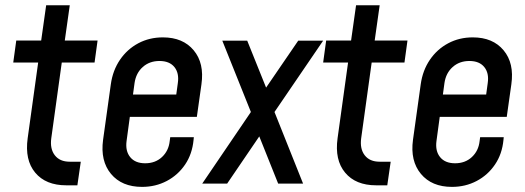

<svg xmlns="http://www.w3.org/2000/svg" viewBox="-20 -700 2003 732"><path d="M232.5 6.5H275L288 -83.5H245.5Q208 -83.5 189 -108Q170 -132.5 175.5 -173L215.5 -461.5H340.5L352 -545.5H227L246 -680H156L137 -545.5H42L30.5 -461.5H125.5L85.5 -173Q74 -90 114.2 -41.8Q154.5 6.5 232.5 6.5Z M521.5 12.5Q573 12.5 615.8 -10Q658.5 -32.5 685.8 -72.8Q713 -113 718 -167L719 -177H629L627 -162Q623 -125 597.5 -101.2Q572 -77.5 533.5 -77.5Q495.5 -77.5 476.5 -100.8Q457.5 -124 462.5 -162L475 -254.5H730.5L748 -378.5Q759.5 -459 718.5 -508.2Q677.5 -557.5 601 -557.5Q549.5 -557.5 507.2 -535Q465 -512.5 437.5 -472.2Q410 -432 402.5 -378.5L373 -167Q362 -86.5 403.2 -37Q444.5 12.5 521.5 12.5ZM588 -467.5Q626 -467.5 644.8 -444.5Q663.5 -421.5 658 -383.5L652 -339.5H487L493 -383.5Q498.5 -421.5 524.2 -444.5Q550 -467.5 588 -467.5Z M751 0H846L968.5 -180L1040.5 0H1135.5L1026.5 -273L1212 -545H1117L994.5 -366L922.5 -545H827.5L936.5 -273Z M1414 6.5H1456.5L1469.5 -83.5H1427Q1389.5 -83.5 1370.5 -108Q1351.5 -132.5 1357 -173L1397 -461.5H1522L1533.5 -545.5H1408.5L1427.5 -680H1337.5L1318.5 -545.5H1223.5L1212 -461.5H1307L1267 -173Q1255.5 -90 1295.8 -41.8Q1336 6.5 1414 6.5Z M1703 12.5Q1754.5 12.5 1797.2 -10Q1840 -32.5 1867.2 -72.8Q1894.5 -113 1899.5 -167L1900.5 -177H1810.5L1808.5 -162Q1804.5 -125 1779 -101.2Q1753.5 -77.5 1715 -77.5Q1677 -77.5 1658 -100.8Q1639 -124 1644 -162L1656.5 -254.5H1912L1929.5 -378.5Q1941 -459 1900 -508.2Q1859 -557.5 1782.5 -557.5Q1731 -557.5 1688.8 -535Q1646.5 -512.5 1619 -472.2Q1591.5 -432 1584 -378.5L1554.5 -167Q1543.5 -86.5 1584.8 -37Q1626 12.5 1703 12.5ZM1769.5 -467.5Q1807.5 -467.5 1826.2 -444.5Q1845 -421.5 1839.5 -383.5L1833.5 -339.5H1668.5L1674.5 -383.5Q1680 -421.5 1705.8 -444.5Q1731.5 -467.5 1769.5 -467.5Z"/></svg>

Font: Mohave Medium
Style: Italic
Weight: 500
Italic angle: -8°
Designer: Gumpita Rahayu
Foundry: Tokotype
Version: Version 2.002; ttfautohint (v1.8.3)